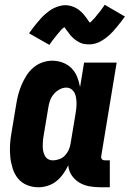

<svg xmlns="http://www.w3.org/2000/svg" viewBox="-20 -785 549 813"><path d="M143 8Q117 8 94 -1.5Q71 -11 56 -29.5Q41 -48 33.5 -72Q26 -96 23.5 -121Q21 -146 22.5 -172Q24 -198 29 -225L49 -345Q52 -365 57.5 -385.5Q63 -406 71.5 -426Q80 -446 92 -465Q104 -484 121 -498.5Q138 -513 159 -520.5Q180 -528 201 -528Q224 -528 245.5 -520Q267 -512 282.5 -496.5Q298 -481 306.5 -460Q315 -439 319 -416L336 -520H474L409 -126Q408 -122 408.5 -118Q409 -114 411.5 -111Q414 -108 417.5 -107Q421 -106 425 -106H445V8H406Q382 8 359 4Q336 0 316.5 -11.5Q297 -23 284 -42Q271 -61 269 -85Q260 -66 247.5 -48.5Q235 -31 219 -18Q203 -5 182.5 1.5Q162 8 143 8ZM204 -106Q217 -106 231 -111Q245 -116 255 -126.5Q265 -137 271 -150.5Q277 -164 279 -178L299 -298Q301 -310 302.5 -321.5Q304 -333 304 -345Q304 -357 302.5 -368.5Q301 -380 296.5 -390Q292 -400 282.5 -407Q273 -414 261 -414Q246 -414 231.5 -406Q217 -398 206.5 -385Q196 -372 191 -356.5Q186 -341 184 -326L164 -206Q162 -195 161.5 -184.5Q161 -174 161 -163.5Q161 -153 163.5 -143Q166 -133 170.5 -124.5Q175 -116 184 -111Q193 -106 204 -106ZM189 -595 103 -644Q112 -657 121 -668.5Q130 -680 138 -689.5Q146 -699 153.5 -707.5Q161 -716 169 -723Q177 -730 187.5 -738Q198 -746 209 -751Q220 -756 232 -759.5Q244 -763 256 -763Q261 -763 265.5 -762.5Q270 -762 275 -761Q280 -760 284 -758.5Q288 -757 292.5 -755.5Q297 -754 301 -751.5Q305 -749 308.5 -747Q312 -745 315 -742.5Q318 -740 322 -736.5Q326 -733 329.5 -729.5Q333 -726 335.5 -722.5Q338 -719 340.5 -716Q343 -713 345.5 -710Q348 -707 350.5 -702.5Q353 -698 356.5 -694Q360 -690 362.5 -687Q365 -684 365 -682Q363 -682 360.5 -682.5Q358 -683 356 -683H353Q353 -684 356.5 -686Q360 -688 364 -691.5Q368 -695 369.5 -697Q371 -699 373 -701Q375 -703 377 -705Q379 -707 381.5 -709.5Q384 -712 385.5 -714.5Q387 -717 389.5 -720Q392 -723 394.5 -726Q397 -729 400 -732.5Q403 -736 406 -740Q409 -744 411.5 -748Q414 -752 417.5 -756Q421 -760 423 -765L509 -715Q500 -702 491 -691Q482 -680 474 -670Q466 -660 458.5 -652Q451 -644 443.5 -637Q436 -630 425 -622Q414 -614 403.5 -608.5Q393 -603 381 -600Q369 -597 357 -597Q352 -597 347.5 -597.5Q343 -598 338 -598.5Q333 -599 328.5 -600.5Q324 -602 320 -604Q316 -606 312 -608Q308 -610 304.5 -612.5Q301 -615 297.5 -617.5Q294 -620 290.5 -623.5Q287 -627 283.5 -630Q280 -633 277.5 -636.5Q275 -640 272.5 -643.5Q270 -647 267.5 -650Q265 -653 262 -657Q259 -661 256 -665.5Q253 -670 250 -672.5Q247 -675 248 -677H259Q260 -677 260 -676Q259 -675 256 -673Q253 -671 249 -667.5Q245 -664 243 -662.5Q241 -661 239 -659Q237 -657 235.5 -654.5Q234 -652 231.5 -649.5Q229 -647 227 -644.5Q225 -642 222.5 -639Q220 -636 217.5 -633Q215 -630 212.5 -626.5Q210 -623 207 -619.5Q204 -616 201 -612Q198 -608 195 -603.5Q192 -599 189 -595Z"/></svg>

Font: Iosevka Term Curly Heavy
Style: Italic
Weight: 900
Italic angle: -9°
Designer: Belleve Invis
Foundry: Belleve Invis
Version: Version 32.3.0